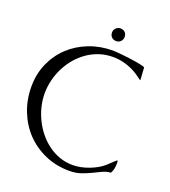

<svg xmlns="http://www.w3.org/2000/svg" viewBox="-132 -805 806 912"><g transform="rotate(20 270.5 -349.5)"><path d="M334.5 -569.3Q298.3 -569.3 265.9 -558.6Q233.4 -547.9 206.1 -528.8Q178.7 -509.8 156.7 -483.9Q134.8 -458 119.4 -427.7Q104 -397.5 95.7 -363.8Q87.4 -330.1 87.4 -295.9Q87.4 -262.7 95.5 -229.7Q103.5 -196.8 118.7 -166Q133.8 -135.3 155.3 -108.9Q176.8 -82.5 203.4 -63Q230 -43.5 261.7 -32.2Q293.5 -21 328.6 -21Q347.7 -21 368.4 -25.1Q389.2 -29.3 409.2 -36.9Q429.2 -44.4 447.5 -54.7Q465.8 -64.9 480 -77.6Q490.7 -86.9 500.5 -96.9Q510.3 -106.9 521.5 -115.2L523.4 -111.8Q523.4 -108.9 523.7 -105.7Q523.9 -102.5 523.9 -99.6Q523.9 -85.9 521.5 -73.5Q519 -61 512.2 -49.3Q490.7 -47.9 470.5 -38.3Q450.2 -28.8 428.2 -18.1Q406.2 -7.3 380.6 1.5Q355 10.3 322.8 10.3Q255.9 10.3 199.7 -14.4Q143.6 -39.1 103 -81.5Q62.5 -124 39.8 -181.6Q17.1 -239.3 17.1 -305.2Q17.1 -369.6 41.3 -423.6Q65.4 -477.5 106.9 -516.1Q148.4 -554.7 204.1 -576.2Q259.8 -597.7 322.8 -597.7Q329.6 -597.7 343.3 -596.7Q356.9 -595.7 373.8 -594Q390.6 -592.3 409.2 -589.8Q427.7 -587.4 443.8 -584.7Q460 -582 472.4 -579.1Q484.9 -576.2 489.3 -573.2L493.2 -511.7L492.2 -509.3Q484.4 -514.6 477.1 -520Q469.7 -525.4 461.9 -530.8Q433.6 -549.3 401.1 -559.3Q368.7 -569.3 334.5 -569.3ZM321.3 -709Q335.4 -709 344.2 -700.2Q353 -691.4 353 -677.2Q353 -663.6 344 -654.3Q335 -645 321.3 -645Q307.1 -645 298.1 -654.1Q289.1 -663.1 289.1 -677.2Q289.1 -690.4 298.6 -699.7Q308.1 -709 321.3 -709Z"/></g></svg>

Font: CAT Linz
Style: Regular
Weight: 400
Designer: Peter Wiegel
Foundry: Peter Wiegel
Version: Version 1.08